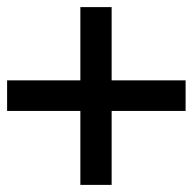

<svg xmlns="http://www.w3.org/2000/svg" viewBox="-30 -544 542 540"><path d="M-10 -232V-318H196V-524H284V-318H492V-232H284V-24H196V-232Z"/></svg>

Font: TitilliumText22L Lt
Style: Medium
Weight: 500
Designer: Campivisivi
Foundry: Campivisivi
Version: 1.000